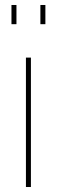

<svg xmlns="http://www.w3.org/2000/svg" viewBox="-20 -750 228 770"><path d="M104 0H84V-519H104ZM46 -653H26V-730H46ZM162 -653H142V-730H162Z"/></svg>

Font: Raleway
Style: Thin
Weight: 100
Designer: Matt McInerney, Pablo Impallari, Rodrigo Fuenzalida
Foundry: Matt McInerney, Pablo Impallari, Rodrigo Fuenzalida
Version: Version 3.000